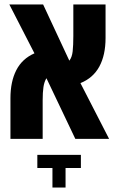

<svg xmlns="http://www.w3.org/2000/svg" viewBox="-20 -625 533 864"><path d="M27 0V-183Q27 -258 53.5 -309.5Q80 -361 135 -385L22 -605H174L292 -352Q304 -367 307 -394Q310 -421 310 -463V-605H455V-454Q455 -377 427 -325.5Q399 -274 342 -251L471 0H319L189 -273Q179 -257 175.5 -233Q172 -209 172 -174V0ZM216 219V131H148V72H344V131H275V219Z"/></svg>

Font: Noto Sans Hebrew ExtraCondensed ExtraBold
Style: Regular
Weight: 800
Width: 2
Designer: Monotype Design Team
Foundry: Monotype Imaging Inc.
Version: Version 2.004; ttfautohint (v1.8.4.7-5d5b)